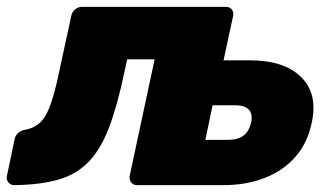

<svg xmlns="http://www.w3.org/2000/svg" viewBox="-41 -540 971 560"><path d="M359 0Q348 0 342 -7.5Q336 -15 337 -26L410 -367H330L321 -326Q301 -231 277 -168Q253 -105 218 -68.5Q183 -32 130.5 -16.5Q78 -1 0 0Q-10 0 -16.5 -8Q-23 -16 -21 -26L2 -136Q8 -157 34 -162Q61 -167 78.5 -185Q96 -203 109 -242.5Q122 -282 135 -347L167 -494Q169 -505 178 -512.5Q187 -520 198 -520H618Q629 -520 635 -512.5Q641 -505 639 -494L611 -364H689Q788 -364 837.5 -315Q887 -266 868 -181Q856 -123 820.5 -82.5Q785 -42 731 -21Q677 0 610 0ZM558 -132H622Q652 -132 668.5 -144Q685 -156 691 -181Q697 -206 685.5 -219.5Q674 -233 644 -233H579Z"/></svg>

Font: Rubik ExtraBold
Style: Italic
Weight: 800
Italic angle: -12°
Designer: Hubert and Fischer
Foundry: Hubert and Fischer
Version: Version 2.300;gftools[0.9.30]